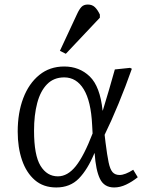

<svg xmlns="http://www.w3.org/2000/svg" viewBox="-20 -812 659 846"><path d="M228 14Q171 14 133.5 -18.5Q96 -51 77 -106.5Q58 -162 58 -232Q58 -315 82.5 -379.5Q107 -444 153 -481.5Q199 -519 263 -519Q330 -519 375.5 -475Q421 -431 432 -325H433Q448 -373 461 -418.5Q474 -464 486 -506L553 -513L561 -509Q534 -432 502 -354.5Q470 -277 441 -218L445 -184Q452 -128 458.5 -97Q465 -66 476 -53.5Q487 -41 507 -41Q531 -41 567 -64L587 -31Q562 -11 535.5 1.5Q509 14 483 14Q439 14 420.5 -24Q402 -62 397 -137H396Q366 -65 327.5 -25.5Q289 14 228 14ZM235 -35Q278 -35 314 -80Q350 -125 388 -224L386 -261Q381 -366 349 -418.5Q317 -471 263 -471Q217 -471 187.5 -441Q158 -411 144 -358Q130 -305 130 -236Q130 -128 158.5 -81.5Q187 -35 235 -35ZM270 -575 244 -588 319 -749Q329 -771 339 -781.5Q349 -792 367 -792Q386 -792 398 -780.5Q410 -769 420 -748V-734Z"/></svg>

Font: Literata 12pt Light
Style: Italic
Weight: 300
Italic angle: -2°
Designer: Latin by Veronika Burian and Jose Scaglione. Greek by Irene Vlachou. Cyrillic by Vera Evstafieva
Foundry: TypeTogether
Version: Version 3.002